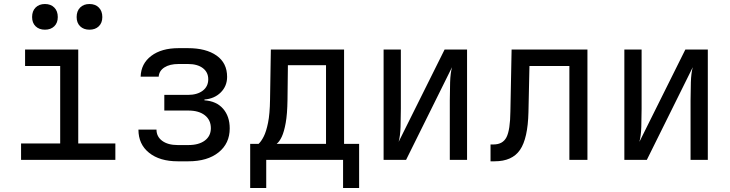

<svg xmlns="http://www.w3.org/2000/svg" viewBox="-20 -797 3640 957"><path d="M85 0V-82H280V-468H105V-550H370V-82H555V0ZM426 -649Q397 -649 379.5 -666Q362 -683 362 -712Q362 -742 379.5 -759.5Q397 -777 426 -777Q455 -777 472.5 -759.5Q490 -742 490 -712Q490 -683 472.5 -666Q455 -649 426 -649ZM204 -649Q175 -649 157.5 -666Q140 -683 140 -712Q140 -742 157.5 -759.5Q175 -777 204 -777Q233 -777 250.5 -759.5Q268 -742 268 -712Q268 -683 250.5 -666Q233 -649 204 -649Z M866 7Q776 7 723 -35.5Q670 -78 670 -151H760Q760 -116 788.5 -95Q817 -74 866 -74H919Q971 -74 1001 -96.5Q1031 -119 1031 -158Q1031 -199 1001 -222.5Q971 -246 919 -246H799V-324H916Q963 -324 990.5 -345Q1018 -366 1018 -402Q1018 -437 991 -457.5Q964 -478 917 -478H870Q826 -478 799.5 -461Q773 -444 771 -415H681Q683 -480 734 -518.5Q785 -557 870 -557H917Q1007 -557 1059.5 -520Q1112 -483 1112 -414Q1112 -368 1080.5 -336.5Q1049 -305 999 -301V-297Q1059 -293 1092 -255Q1125 -217 1125 -157Q1125 -82 1069.5 -37.5Q1014 7 919 7Z M1227 140V-80H1269Q1282 -92 1294.5 -116.5Q1307 -141 1316 -185Q1325 -229 1326 -301L1330 -550H1695V-80H1770V140H1690V0H1307V140ZM1359 -80H1605V-472H1415L1413 -299Q1412 -228 1404 -184Q1396 -140 1384.5 -115.5Q1373 -91 1359 -80Z M1892 0V-550H1978V-254Q1978 -211 1976.5 -165Q1975 -119 1967 -90L2196 -550H2308V0H2222V-297Q2222 -341 2223.5 -387Q2225 -433 2233 -462L2004 0Z M2425 7V-77H2440Q2486 -77 2504.5 -113Q2523 -149 2524 -242L2530 -550H2908V0H2818V-468H2619L2614 -238Q2611 -107 2572 -50Q2533 7 2445 7Z M3092 0V-550H3178V-254Q3178 -211 3176.5 -165Q3175 -119 3167 -90L3396 -550H3508V0H3422V-297Q3422 -341 3423.5 -387Q3425 -433 3433 -462L3204 0Z"/></svg>

Font: JetBrainsMonoNL NF
Style: Regular
Weight: 400
Designer: Philipp Nurullin, Konstantin Bulenkov
Foundry: JetBrains
Version: Version 2.304; ttfautohint (v1.8.4.7-5d5b);Nerd Fonts 3.2.1